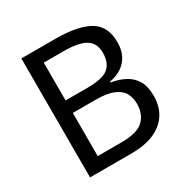

<svg xmlns="http://www.w3.org/2000/svg" viewBox="-162 -856 975 998"><g transform="rotate(-30 325.0 -357.0)"><path d="M301 -714Q435 -714 503.5 -674.5Q572 -635 572 -537Q572 -495 556.5 -462.5Q541 -430 510.5 -408.5Q480 -387 436 -379V-374Q481 -367 517.5 -348Q554 -329 575 -294Q596 -259 596 -203Q596 -138 566 -92.5Q536 -47 480.5 -23.5Q425 0 348 0H97V-714ZM319 -410Q411 -410 445 -439.5Q479 -469 479 -527Q479 -586 437.5 -611.5Q396 -637 305 -637H187V-410ZM187 -335V-76H331Q426 -76 463 -113Q500 -150 500 -210Q500 -248 483.5 -276Q467 -304 428.5 -319.5Q390 -335 324 -335Z"/></g></svg>

Font: hexlkorean05
Style: Book
Weight: 400
Designer: Jelle Bosma - Monotype Design Team
Foundry: Monotype Imaging Inc.
Version: Version 2.003